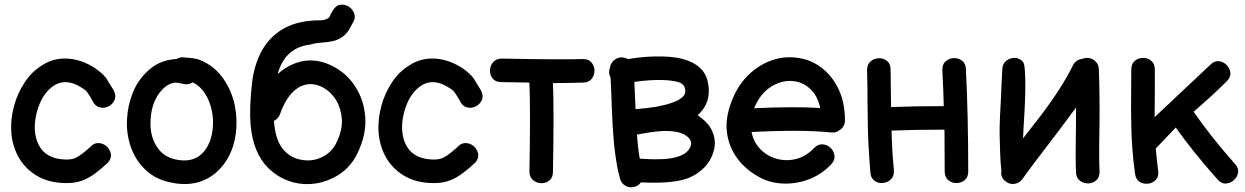

<svg xmlns="http://www.w3.org/2000/svg" viewBox="-20 -778 5293 816"><path d="M257 0Q296 1 325 -9Q354 -19 381 -38.5Q408 -58 439 -87Q455 -106 451 -125Q447 -144 432 -157Q417 -170 397 -170Q377 -170 361 -151Q326 -120 307 -110Q289 -99 259 -100Q176 -102 145 -161Q115 -220 137 -303Q159 -383 212 -416Q264 -447 329 -404Q340 -398 345.5 -392Q351 -386 356 -378Q358 -374 364 -366Q369 -358 374 -348Q385 -326 404 -321.5Q423 -317 440.5 -325.5Q458 -334 466.5 -352Q475 -370 464 -392Q463 -395 456.5 -405Q450 -415 443 -426.5Q436 -438 432 -445Q423 -457 411.5 -467Q400 -477 385 -488Q326 -526 266.5 -529Q207 -532 160 -501Q116 -475 85.5 -429Q55 -383 40 -329Q8 -209 56 -115Q84 -63 135 -32Q186 -1 257 0Z M708 -2Q823 22 901 -47Q967 -106 982 -208Q990 -268 978 -329Q966 -390 929 -444Q891 -498 832 -522Q819 -528 799.5 -530.5Q780 -533 771 -533L765 -534Q746 -537 729 -527Q718 -527 709 -525Q651 -517 607.5 -476Q564 -435 544 -383Q523 -330 520 -273Q516 -212 535.5 -155Q555 -98 598 -56.5Q641 -15 708 -2ZM728 -100Q673 -111 645 -157Q616 -203 620 -268Q623 -332 653 -376.5Q683 -421 723 -427Q727 -427 736 -426Q765 -420 767 -420Q784 -418 799 -428Q829 -414 850 -382.5Q871 -351 880 -309Q889 -267 883 -222Q873 -156 835 -122Q795 -86 728 -100Z M1118 -66Q1155 -29 1202 -11Q1249 7 1299.5 4Q1350 1 1396 -22Q1465 -56 1499 -126Q1537 -205 1532.5 -277Q1528 -349 1493 -405Q1459 -461 1403 -492Q1310 -544 1220 -503Q1187 -488 1160 -463Q1191 -577 1301 -589Q1319 -595 1343.5 -596.5Q1368 -598 1393.5 -603Q1419 -608 1440 -625Q1456 -637 1468 -660L1475 -673Q1477 -677 1479 -680Q1492 -700 1486 -719Q1480 -738 1463.5 -749Q1447 -760 1427.5 -758Q1408 -756 1395 -734Q1391 -728 1386 -719L1381 -708L1378 -703Q1361 -691 1339 -691.5Q1317 -692 1291 -689Q1216 -680 1165.5 -644Q1115 -608 1087 -551.5Q1059 -495 1051 -424Q1039 -318 1045 -247Q1056 -129 1118 -66ZM1190 -136Q1152 -174 1145 -256Q1145 -260 1144 -264Q1163 -273 1170 -293Q1203 -386 1260 -412Q1306 -432 1355 -405Q1387 -387 1408 -353Q1429 -319 1433 -272Q1436 -224 1409 -170Q1390 -131 1350 -111Q1310 -91 1266 -98Q1221 -104 1190 -136Z M1818 0Q1857 1 1886 -9Q1915 -19 1942 -38.5Q1969 -58 2000 -87Q2016 -106 2012 -125Q2008 -144 1993 -157Q1978 -170 1958 -170Q1938 -170 1922 -151Q1887 -120 1868 -110Q1850 -99 1820 -100Q1737 -102 1706 -161Q1676 -220 1698 -303Q1720 -383 1773 -416Q1825 -447 1890 -404Q1901 -398 1906.5 -392Q1912 -386 1917 -378Q1919 -374 1925 -366Q1930 -358 1935 -348Q1946 -326 1965 -321.5Q1984 -317 2001.5 -325.5Q2019 -334 2027.5 -352Q2036 -370 2025 -392Q2024 -395 2017.5 -405Q2011 -415 2004 -426.5Q1997 -438 1993 -445Q1984 -457 1972.5 -467Q1961 -477 1946 -488Q1887 -526 1827.5 -529Q1768 -532 1721 -501Q1677 -475 1646.5 -429Q1616 -383 1601 -329Q1569 -209 1617 -115Q1645 -63 1696 -32Q1747 -1 1818 0Z M2330 -48Q2335 -306 2330 -425Q2401 -425 2459 -427Q2484 -428 2495.5 -444Q2507 -460 2506.5 -479.5Q2506 -499 2493 -513.5Q2480 -528 2455 -527Q2379 -524 2113 -529Q2089 -529 2076 -514Q2063 -499 2062.5 -479Q2062 -459 2074 -444Q2086 -429 2111 -429Q2133 -429 2174 -428Q2214 -427 2230 -427Q2235 -310 2230 -50Q2230 -26 2245 -13Q2260 0 2280 0.5Q2300 1 2315 -11Q2330 -23 2330 -48Z M2676 16Q2693 12 2704 -3Q2839 4 2905 -21Q2943 -36 2971.5 -64.5Q3000 -93 3011 -129Q3025 -170 3011 -210.5Q2997 -251 2956 -280Q2951 -285 2945 -288Q2954 -296 2961 -305Q3007 -358 2986 -439Q2970 -495 2904 -520Q2860 -537 2795 -538Q2728 -540 2648 -527Q2634 -535 2617 -534Q2599 -532 2586.5 -519Q2574 -506 2572 -489Q2567 -475 2570 -461Q2572 -454 2575 -448Q2577 -415 2580 -326Q2583 -237 2589 -173Q2595 -110 2607 -50Q2608 -45 2610 -40Q2612 -30 2615 -19Q2620 1 2638 11.5Q2656 22 2676 16ZM2699 -104Q2691 -149 2687 -206Q2754 -219 2795 -221Q2865 -224 2898 -200Q2923 -181 2916 -159Q2907 -130 2869 -115Q2838 -103 2790.5 -101.5Q2743 -100 2699 -104ZM2681 -314Q2678 -386 2676 -430Q2741 -439 2792 -438Q2841 -437 2869 -427Q2888 -419 2891 -402Q2896 -382 2885 -370Q2871 -353 2832 -340Q2777 -321 2681 -314Z M3512 -79Q3529 -97 3526.5 -116.5Q3524 -136 3510 -149.5Q3496 -163 3476.5 -164.5Q3457 -166 3440 -149Q3406 -113 3364 -102.5Q3322 -92 3281.5 -103Q3241 -114 3212 -143.5Q3183 -173 3174 -217H3176Q3389 -228 3513 -215Q3532 -213 3547 -224Q3571 -239 3571 -267Q3571 -342 3544 -399Q3517 -456 3470.5 -491Q3424 -526 3365 -533Q3308 -540 3253 -519Q3198 -498 3154.5 -453Q3111 -408 3087 -341Q3062 -274 3069.5 -215.5Q3077 -157 3109.5 -110.5Q3142 -64 3192 -34Q3240 -3 3298 1.5Q3356 6 3412.5 -14Q3469 -34 3512 -79ZM3185 -318Q3211 -381 3258 -410Q3305 -439 3353 -433Q3392 -429 3423.5 -400Q3455 -371 3466 -319Q3356 -326 3185 -318Z M3679 -45Q3681 -20 3697.5 -9Q3714 2 3734 -0.5Q3754 -3 3767.5 -17Q3781 -31 3779 -55Q3771 -137 3769 -223Q3869 -227 3994 -227Q3995 -149 3995 -50Q3995 -25 4010 -12.5Q4025 0 4045 0Q4065 0 4080 -12.5Q4095 -25 4095 -50Q4095 -289 4085 -485Q4084 -509 4068 -520.5Q4052 -532 4032.5 -531Q4013 -530 3998.5 -517Q3984 -504 3985 -479Q3990 -383 3991 -327Q3868 -327 3767 -323L3765 -482Q3765 -507 3750 -519Q3735 -531 3715 -530.5Q3695 -530 3680 -517Q3665 -504 3665 -480Q3666 -451 3666.5 -413Q3667 -375 3667 -336Q3667 -297 3668 -264Q3668 -222 3671 -164Q3674 -109 3679 -45Z M4257 -5Q4274 7 4294 3Q4314 -1 4326 -18Q4361 -68 4478 -220L4553 -321V-256Q4550 -110 4553 -46Q4554 -21 4570 -9.5Q4586 2 4605.5 1.5Q4625 1 4639.5 -12Q4654 -25 4653 -50Q4650 -113 4653 -255Q4654 -387 4650 -485Q4649 -506 4633.5 -519.5Q4618 -533 4597 -532Q4588 -531 4580 -528Q4555 -525 4542 -504Q4493 -404 4399 -281L4328 -190Q4328 -199 4330 -232.5Q4332 -266 4334.5 -310.5Q4337 -355 4337.5 -399Q4338 -443 4336 -475.5Q4334 -508 4327 -516Q4312 -532 4292 -532Q4272 -532 4256.5 -519.5Q4241 -507 4240 -485Q4240 -480 4238.5 -459.5Q4237 -439 4236 -409.5Q4235 -380 4233.5 -349.5Q4232 -319 4230.5 -294Q4229 -269 4229 -257Q4228 -237 4228.5 -202.5Q4229 -168 4230.5 -129.5Q4232 -91 4235 -59Q4235 -57 4236 -55Q4230 -23 4257 -5Z M5154 -16Q5170 3 5189.5 2Q5209 1 5224 -12.5Q5239 -26 5242 -45Q5245 -64 5228 -82Q5123 -201 5053 -303Q5145 -383 5193 -432Q5211 -449 5209 -468.5Q5207 -488 5193 -502Q5179 -516 5159.5 -518Q5140 -520 5123 -502Q5092 -472 4887 -280Q4887 -308 4888 -380Q4888 -451 4888 -482Q4888 -507 4873 -519.5Q4858 -532 4838 -532Q4818 -532 4803 -519.5Q4788 -507 4788 -482Q4788 -449 4787.5 -407.5Q4787 -366 4787 -323.5Q4787 -281 4788 -245Q4788 -213 4792 -153Q4796 -95 4804 -39Q4808 -14 4824.5 -4.5Q4841 5 4860.5 2.5Q4880 0 4893 -14.5Q4906 -29 4902 -53Q4896 -100 4892 -146L4893 -148L4977 -236Q5049 -134 5154 -16Z"/></svg>

Font: Balsamiq Sans
Style: Regular
Weight: 400
Designer: Michael Angeles
Foundry: Balsamiq SRL
Version: Version 1.020; ttfautohint (v1.8.4.7-5d5b);gftools[0.9.26]